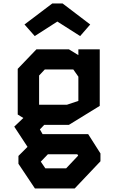

<svg xmlns="http://www.w3.org/2000/svg" viewBox="-20 -826 640 1078"><path d="M249 40H414L419 47.5L351.5 119H234.5L209 81.5ZM199.5 -402 231.5 -436H391.5L420 -395.5V-259.5L356 -238H199.5ZM367 -125 540 -231.5V-549H420V-516.5L367 -549H184.5L79.5 -439.5V-183L111 -163.5L60 -115L134.5 -1.5L83.5 49.5V93.5L176 232H399.5L544 79.5V35.5L475 -73H219L204 -99.5L228.5 -125ZM331.5 -806.5 486.5 -688.5 430 -623.5 302 -705 175 -623.5 117.5 -688.5 273.5 -806.5Z"/></svg>

Font: Kode Mono
Style: Regular
Weight: 400
Monospace: yes
Designer: Isa Ozler
Foundry: Kadena LLC
Version: Version 1.000;gftools[0.9.28]